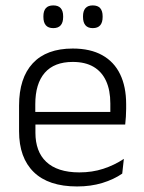

<svg xmlns="http://www.w3.org/2000/svg" viewBox="-20 -679 532 710"><path d="M265 10.5Q159.5 10.5 105 -42.5Q50.5 -95.5 50.5 -193.5V-288.5Q50.5 -390.5 101.2 -445Q152 -499.5 249 -499.5Q314 -499.5 358 -475Q402 -450.5 424.2 -404.5Q446.5 -358.5 446.5 -294V-276.5Q446.5 -262 445.5 -247.5Q444.5 -233 443 -218.5H387Q388 -240.5 388 -260.2Q388 -280 388 -296.5Q388 -345.5 372.2 -379.8Q356.5 -414 325.8 -432Q295 -450 249 -450Q180.5 -450 145.5 -409.8Q110.5 -369.5 110.5 -293.5V-246L111 -238V-187.5Q111 -154 120.8 -127Q130.5 -100 150.8 -80.8Q171 -61.5 201.8 -51.5Q232.5 -41.5 273.5 -41.5Q321 -41.5 361.8 -54.8Q402.5 -68 438 -91.5L432 -37Q401 -15.5 358.5 -2.5Q316 10.5 265 10.5ZM82 -218.5V-265H429.5V-218.5ZM177 -575Q158.5 -575 149.5 -585.5Q140.5 -596 140.5 -616V-619Q140.5 -638.5 149.5 -648.8Q158.5 -659 177 -659Q195.5 -659 204.5 -648.8Q213.5 -638.5 213.5 -619V-616Q213.5 -596 204.5 -585.5Q195.5 -575 177 -575ZM323 -575Q305 -575 296 -585.5Q287 -596 287 -616V-619Q287 -638.5 296 -648.8Q305 -659 323 -659Q341.5 -659 350.5 -648.8Q359.5 -638.5 359.5 -619V-616Q359.5 -596 350.5 -585.5Q341.5 -575 323 -575Z"/></svg>

Font: Anek Bangla Light
Style: Regular
Weight: 300
Designer: Sulekha Rajkumar (Bangla), Yesha Goshar (Latin)
Foundry: Ek Type
Version: Version 1.003